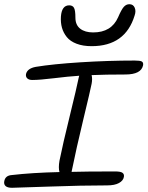

<svg xmlns="http://www.w3.org/2000/svg" viewBox="-30 -931 697 907"><path d="M402.8 -712.9Q361.8 -712.9 331.8 -724.4Q301.8 -735.8 285.6 -755.9Q269.5 -775.9 262.7 -800Q255.9 -824.2 257.8 -853Q261.7 -905.8 296.9 -905.8Q313 -905.8 319.6 -894Q326.2 -882.3 326.2 -848.1Q326.2 -813 348.9 -795.4Q371.6 -777.8 410.2 -777.8Q496.1 -777.8 527.8 -849.1Q543.5 -885.7 554.7 -898.4Q565.9 -911.1 581.1 -911.1Q599.1 -911.1 606.2 -895Q613.3 -878.9 606 -857.9Q562 -712.9 402.8 -712.9ZM26.9 -43.9Q5.4 -43.9 -3.7 -52.2Q-12.7 -60.5 -9.8 -75.2Q-4.9 -101.6 24.9 -104Q121.1 -115.2 251 -118.2Q245.1 -138.2 251 -171.9Q266.6 -249.5 299.6 -383.5Q332.5 -517.6 341.8 -564Q341.8 -565.9 344.2 -573.2Q292 -569.8 224.9 -561.5Q157.7 -553.2 122.1 -553.2Q107.4 -553.2 99.1 -560.5Q90.8 -567.9 92.8 -581.1Q99.1 -607.9 139.2 -615.2Q219.2 -628.4 349.9 -636.7Q480.5 -645 606.9 -645Q631.8 -645 639.9 -640.4Q647.9 -635.7 646 -623Q637.2 -579.1 562 -579.1Q467.3 -579.1 402.8 -576.2Q407.2 -558.6 402.8 -535.2Q397.5 -507.3 363.8 -367.7Q330.1 -228 309.1 -124Q308.1 -122.1 308.1 -119.1Q373 -121.1 514.2 -121.1Q540 -121.1 548.8 -114.5Q557.6 -107.9 555.2 -95.2Q552.2 -77.6 532 -66.4Q511.7 -55.2 476.1 -55.2Q356.9 -55.2 201.9 -49.6Q46.9 -43.9 26.9 -43.9Z"/></svg>

Font: Shantell Sans Irregular
Style: Italic
Weight: 300
Italic angle: -11.31°
Designer: Stephen Nixon, Anya Danilova, Shantell Martin
Foundry: Arrow Type
Version: Version 1.006;[9816181b4]